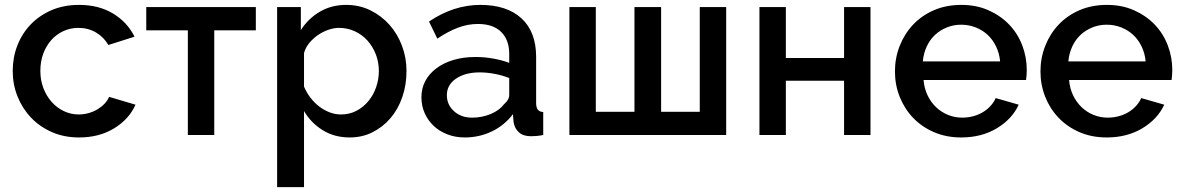

<svg xmlns="http://www.w3.org/2000/svg" viewBox="-20 -552 4837 785"><path d="M32 -262Q32 -317 51 -366Q70 -415 105.5 -452Q141 -489 191 -510.5Q241 -532 303 -532Q384 -532 442.5 -496.5Q501 -461 530 -402L423 -368Q404 -401 372 -419.5Q340 -438 301 -438Q268 -438 239.5 -425Q211 -412 190 -388.5Q169 -365 157 -333Q145 -301 145 -262Q145 -224 157.5 -191.5Q170 -159 191.5 -135Q213 -111 241.5 -97.5Q270 -84 302 -84Q322 -84 342 -89.5Q362 -95 378.5 -105Q395 -115 407.5 -128Q420 -141 426 -156L534 -124Q508 -65 447 -27.5Q386 10 303 10Q242 10 192 -12Q142 -34 106.5 -71.5Q71 -109 51.5 -158Q32 -207 32 -262Z M856 0H748V-428H578V-523H1026V-428H856Z M1410 10Q1347 10 1299 -20Q1251 -50 1223 -98V213H1113V-523H1210V-429Q1240 -476 1287.5 -504Q1335 -532 1395 -532Q1449 -532 1494 -510Q1539 -488 1572 -451Q1605 -414 1623.5 -365Q1642 -316 1642 -262Q1642 -205 1625 -155.5Q1608 -106 1577 -69.5Q1546 -33 1503.5 -11.5Q1461 10 1410 10ZM1374 -84Q1409 -84 1437.5 -99Q1466 -114 1486.5 -139Q1507 -164 1518 -196Q1529 -228 1529 -262Q1529 -298 1516.5 -330Q1504 -362 1482.5 -386Q1461 -410 1431 -424Q1401 -438 1366 -438Q1345 -438 1322 -430Q1299 -422 1279 -408Q1259 -394 1244 -375.5Q1229 -357 1223 -335V-198Q1233 -174 1249 -153Q1265 -132 1284.5 -117Q1304 -102 1327 -93Q1350 -84 1374 -84Z M1880 10Q1842 10 1809.5 -2.5Q1777 -15 1753.5 -37Q1730 -59 1716.5 -89Q1703 -119 1703 -154Q1703 -191 1719 -221Q1735 -251 1764.5 -273Q1794 -295 1834.5 -307Q1875 -319 1924 -319Q1961 -319 1997 -312.5Q2033 -306 2062 -295V-331Q2062 -389 2029 -421.5Q1996 -454 1934 -454Q1892 -454 1851.5 -438.5Q1811 -423 1768 -394L1734 -464Q1835 -532 1944 -532Q2052 -532 2112 -477Q2172 -422 2172 -319V-130Q2172 -95 2201 -94V0Q2185 3 2173.5 4Q2162 5 2151 5Q2119 5 2101.5 -11Q2084 -27 2080 -52L2077 -85Q2042 -39 1990.5 -14.5Q1939 10 1880 10ZM1910 -71Q1950 -71 1985.5 -85.5Q2021 -100 2041 -126Q2062 -144 2062 -164V-233Q2034 -244 2002.5 -250Q1971 -256 1941 -256Q1882 -256 1844.5 -230.5Q1807 -205 1807 -163Q1807 -124 1836 -97.5Q1865 -71 1910 -71Z M2308 0V-523H2416V-95H2574V-523H2683V-95H2841V-523H2949V0Z M3193 -315H3431V-523H3539V0H3431V-222H3193V0H3085V-523H3193Z M3910 10Q3849 10 3799 -11.5Q3749 -33 3713.5 -70Q3678 -107 3658.5 -156Q3639 -205 3639 -260Q3639 -315 3658.5 -364.5Q3678 -414 3713.5 -451.5Q3749 -489 3799 -510.5Q3849 -532 3911 -532Q3972 -532 4021.5 -510Q4071 -488 4106 -451.5Q4141 -415 4159.5 -366.5Q4178 -318 4178 -265Q4178 -253 4177 -242.5Q4176 -232 4175 -225H3756Q3759 -190 3772.5 -162Q3786 -134 3807.5 -113.5Q3829 -93 3856.5 -82Q3884 -71 3914 -71Q3936 -71 3957.5 -76.5Q3979 -82 3997 -92.5Q4015 -103 4029 -118Q4043 -133 4051 -151L4145 -124Q4118 -65 4055.5 -27.5Q3993 10 3910 10ZM4069 -301Q4066 -334 4052.5 -362Q4039 -390 4018 -409.5Q3997 -429 3969 -440Q3941 -451 3910 -451Q3879 -451 3851.5 -440Q3824 -429 3803 -409.5Q3782 -390 3769 -362Q3756 -334 3753 -301Z M4505 10Q4444 10 4394 -11.5Q4344 -33 4308.5 -70Q4273 -107 4253.5 -156Q4234 -205 4234 -260Q4234 -315 4253.5 -364.5Q4273 -414 4308.5 -451.5Q4344 -489 4394 -510.5Q4444 -532 4506 -532Q4567 -532 4616.5 -510Q4666 -488 4701 -451.5Q4736 -415 4754.5 -366.5Q4773 -318 4773 -265Q4773 -253 4772 -242.5Q4771 -232 4770 -225H4351Q4354 -190 4367.5 -162Q4381 -134 4402.5 -113.5Q4424 -93 4451.5 -82Q4479 -71 4509 -71Q4531 -71 4552.5 -76.5Q4574 -82 4592 -92.5Q4610 -103 4624 -118Q4638 -133 4646 -151L4740 -124Q4713 -65 4650.5 -27.5Q4588 10 4505 10ZM4664 -301Q4661 -334 4647.5 -362Q4634 -390 4613 -409.5Q4592 -429 4564 -440Q4536 -451 4505 -451Q4474 -451 4446.5 -440Q4419 -429 4398 -409.5Q4377 -390 4364 -362Q4351 -334 4348 -301Z"/></svg>

Font: Oxford Sans SemiBold
Style: Regular
Weight: 600
Designer: Matt McInerney, Pablo Impallari, Rodrigo Fuenzalida
Foundry: Matt McInerney, Pablo Impallari, Rodrigo Fuenzalida
Version: Version 3.000g; ttfautohint (v1.5) -l 8 -r 28 -G 28 -x 14 -D